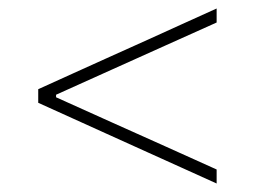

<svg xmlns="http://www.w3.org/2000/svg" viewBox="-20 -520 600 452"><path d="M490 -88Q447 -107.5 406 -126Q365 -144.5 328.5 -161L229 -206Q194 -222 153.5 -240.2Q113 -258.5 70 -278V-310Q113 -329.5 153.8 -348Q194.5 -366.5 229 -382L329 -427Q365 -443.5 406 -462Q447 -480.5 490 -500V-467Q430 -440 367.5 -412Q305 -384 243 -356L112 -297V-291L243 -232Q305 -204.5 367.5 -176.2Q430 -148 490 -121Z"/></svg>

Font: Commissioner Thin Thin
Style: Regular
Weight: 250
Version: Version 1.000